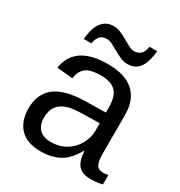

<svg xmlns="http://www.w3.org/2000/svg" viewBox="-172 -835 900 962"><g transform="rotate(30 278.0 -353.5)"><path d="M202.1 9.8Q122.6 9.8 82.5 -32.2Q42.5 -74.2 42.5 -147.5Q42.5 -229.5 96.4 -273.4Q150.4 -317.4 270.5 -320.3L389.2 -322.3V-351.1Q389.2 -415.5 361.8 -443.4Q334.5 -471.2 275.9 -471.2Q216.8 -471.2 189.9 -451.2Q163.1 -431.2 157.7 -387.2L65.9 -395.5Q88.4 -538.1 277.8 -538.1Q377.4 -538.1 427.7 -492.4Q478 -446.8 478 -360.4V-132.8Q478 -93.8 488.3 -74Q498.5 -54.2 527.3 -54.2Q540 -54.2 556.2 -57.6V-2.9Q522.9 4.9 488.3 4.9Q439.5 4.9 417.2 -20.8Q395 -46.4 392.1 -101.1H389.2Q355.5 -40.5 310.8 -15.4Q266.1 9.8 202.1 9.8ZM222.2 -56.2Q270.5 -56.2 308.1 -78.1Q345.7 -100.1 367.4 -138.4Q389.2 -176.8 389.2 -217.3V-260.7L293 -258.8Q231 -257.8 199 -246.1Q167 -234.4 149.9 -210Q132.8 -185.5 132.8 -146Q132.8 -103 156 -79.6Q179.2 -56.2 222.2 -56.2ZM359.9 -586.4Q339.4 -586.4 318.8 -595.5Q298.3 -604.5 279.3 -615.5Q260.3 -626.5 242.9 -635.5Q225.6 -644.5 210.4 -644.5Q183.6 -644.5 170.4 -629.4Q157.2 -614.3 152.8 -586.4H108.4Q113.8 -636.2 125.5 -661.9Q137.2 -687.5 157 -702.4Q176.8 -717.3 207.5 -717.3Q229 -717.3 249.5 -708.3Q270 -699.2 289.1 -688.2Q308.1 -677.2 325 -668.2Q341.8 -659.2 356.4 -659.2Q405.3 -659.2 413.6 -717.3H458.5Q450.2 -645 425.8 -615.7Q401.4 -586.4 359.9 -586.4Z"/></g></svg>

Font: Arial
Style: Regular
Weight: 400
Designer: Steve Matteson
Foundry: Ascender Corporation
Version: Version 2.00.3